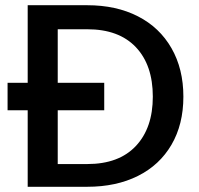

<svg xmlns="http://www.w3.org/2000/svg" viewBox="-20 -715 760 735"><path d="M314 -695Q425 -695 508 -652.5Q591 -610 636.5 -530.5Q682 -451 682 -345Q682 -239 636.5 -161Q591 -83 508 -41.5Q425 0 314 0H86V-293H9V-398H86V-695ZM314 -87Q435 -87 500 -156Q565 -225 565 -345Q565 -466 500 -534.5Q435 -603 314 -603H201V-398H379V-293H201V-87Z"/></svg>

Font: Poppins-tnum Medium
Style: Regular
Weight: 500
Designer: Ninad Kale (Devanagari), Jonny Pinhorn (Latin)
Foundry: Indian Type Foundry
Version: Version 4.004